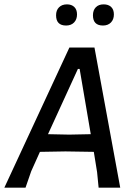

<svg xmlns="http://www.w3.org/2000/svg" viewBox="-36 -860 617 880"><path d="M271 -840Q292 -840 304.5 -828Q317 -816 317 -794Q317 -771 303.5 -757Q290 -743 267 -743Q221 -743 221 -790Q221 -813 234.5 -826.5Q248 -840 271 -840ZM439 -840Q461 -840 473.5 -828Q486 -816 486 -794Q486 -771 472.5 -757Q459 -743 436 -743Q390 -743 390 -790Q390 -813 403 -826.5Q416 -840 439 -840ZM397 -642 515 0H416L409 -71L394 -164L264 -166L147 -164L107 -75L81 0H-16L282 -642ZM321 -544 184 -245 281 -243 380 -245 329 -544Z"/></svg>

Font: Alegreya Sans Medium
Style: Italic
Weight: 500
Italic angle: -7°
Designer: Juan Pablo del Peral
Foundry: Huerta Tipografica
Version: Version 2.007